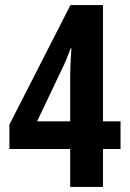

<svg xmlns="http://www.w3.org/2000/svg" viewBox="-20 -735 510 755"><path d="M454 -149H385V0H256V-149H17V-245L257 -715H385V-258H454ZM256 -258V-434Q256 -442 256.5 -460.5Q257 -479 258 -498.5Q259 -518 260 -532Q261 -546 261 -545H258Q249 -521 240 -499Q231 -477 222 -460L126 -258Z"/></svg>

Font: Noto Sans Sinhala UI ExtraCondensed
Style: Bold
Weight: 700
Width: 2
Designer: Jelle Bosma - Monotype Design Team
Foundry: Monotype Imaging Inc.
Version: Version 2.006; ttfautohint (v1.8.4.7-5d5b)